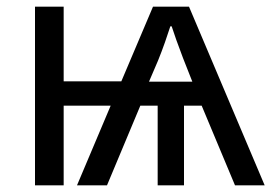

<svg xmlns="http://www.w3.org/2000/svg" viewBox="-20 -556 820 576"><path d="M547 -536 774 0H685L585 -239H532V0H453V-239H401L301 0H211L312 -239H171V0H85V-536H171V-312H344L439 -536ZM495 -477H491Q485 -458 475 -429.5Q465 -401 454 -374L427 -311H557L529 -382Q518 -411 509 -436Q500 -461 495 -477Z"/></svg>

Font: Noto IKEA Latin
Style: Regular
Weight: 400
Designer: Monotype Design Team
Foundry: Monotype Imaging Inc.
Version: Version 1.0